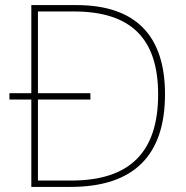

<svg xmlns="http://www.w3.org/2000/svg" viewBox="-20 -734 732 754"><path d="M280 -714H103V-368H17V-343H103V0H257C507 0 628 -125 628 -364C628 -591 516 -714 280 -714ZM270 -689C502 -689 601 -575 601 -363C601 -136 489 -25 260 -25H129V-343H335V-368H129V-689Z"/></svg>

Font: Noto Sans Gurmukhi Thin
Style: Regular
Weight: 100
Designer: Jelle Bosma - Monotype Design Team
Foundry: Monotype Imaging Inc.
Version: Version 2.004